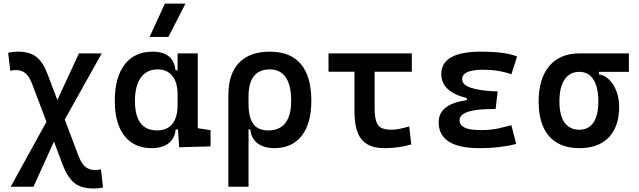

<svg xmlns="http://www.w3.org/2000/svg" viewBox="-20 -815 3556 1069"><path d="M499.5 234.4Q433.6 234.4 395 204.3Q356.4 174.3 329.1 102.1L161.1 -341.8Q144.5 -387.7 122.8 -406.2Q101.1 -424.8 69.8 -424.8Q55.7 -424.8 37.1 -420.9L25.4 -521.5Q51.3 -527.3 79.6 -527.3Q144.5 -527.3 181.9 -498.8Q219.2 -470.2 245.6 -400.4L415.5 48.8Q432.6 95.2 454.8 113.5Q477.1 131.8 509.3 131.8Q516.1 131.8 524.4 130.9Q532.7 129.9 542 127.9L553.7 228.5Q540 231.9 527.1 233.2Q514.2 234.4 499.5 234.4ZM39.6 224.6 266.6 -187.5 419.4 -517.6H546.4L316.4 -106.4L166.5 224.6Z M824.7 9.8Q727.1 9.8 673.1 -58.3Q619.1 -126.5 619.1 -253.9Q619.1 -384.3 674.1 -455.8Q729 -527.3 829.6 -527.3Q887.7 -527.3 919.4 -501.7Q951.2 -476.1 957.5 -423.8H999L968.8 -287.6Q968.8 -355.5 939.9 -392.1Q911.1 -428.7 857.9 -428.7Q797.4 -428.7 764.4 -383.1Q731.4 -337.4 731.4 -253.9Q731.4 -88.9 854.5 -88.9Q911.1 -88.9 939.9 -125.5Q968.8 -162.1 968.8 -230V-256.3L1003.9 -93.8H958Q954.6 -59.6 937.3 -36.4Q919.9 -13.2 891.4 -1.7Q862.8 9.8 824.7 9.8ZM977.5 4.9 968.8 -128.9V-243.7L1081.1 -223.1V-101.1L1152.3 -90.3V0ZM968.8 -166V-517.6H1081.1V-186.5ZM813 -609.4 897.9 -794.9H1012.7L917.5 -609.4Z M1506.8 9.8Q1450.2 9.8 1414.6 -16.6Q1378.9 -43 1373.5 -94.7H1326.7L1363.8 -236.8Q1363.8 -161.1 1390.1 -125Q1416.5 -88.9 1474.1 -88.9Q1537.1 -88.9 1569.1 -130.6Q1601.1 -172.4 1601.1 -253.9Q1601.1 -340.8 1570.8 -384.8Q1540.5 -428.7 1481.4 -428.7Q1423.8 -428.7 1393.8 -390.9Q1363.8 -353 1363.8 -280.8L1251.5 -285.2Q1251.5 -403.3 1310.5 -465.3Q1369.6 -527.3 1482.4 -527.3Q1597.2 -527.3 1655.3 -458.3Q1713.4 -389.2 1713.4 -253.9Q1713.4 -126.5 1659.4 -58.3Q1605.5 9.8 1506.8 9.8ZM1251.5 224.6V-285.2H1363.8V224.6Z M2121.1 9.8Q2032.2 9.8 1992.9 -39.1Q1953.6 -87.9 1953.6 -195.3V-517.6H2065.9V-210Q2065.9 -148.4 2083.3 -120.6Q2100.6 -92.8 2160.2 -92.8Q2180.2 -92.8 2204.3 -97.4Q2228.5 -102.1 2258.3 -111.3L2270 -10.7Q2232.4 0 2196.5 4.9Q2160.6 9.8 2121.1 9.8ZM1809.1 -415.5V-517.6H2272.9V-415.5Z M2649.4 9.8Q2422.4 9.8 2422.4 -134.3Q2422.4 -245.1 2606.4 -259.8L2751 -305.7L2739.3 -208H2723.6Q2538.6 -208 2538.6 -145Q2538.6 -90.8 2653.3 -90.8Q2714.8 -90.8 2755.1 -100.1Q2795.4 -109.4 2827.1 -117.7L2854 -13.7Q2814.5 -2.9 2762.9 3.4Q2711.4 9.8 2649.4 9.8ZM2579.1 -211.9V-269Q2437 -303.7 2437 -402.3Q2437 -527.3 2657.2 -527.3Q2797.4 -527.3 2858.9 -500L2827.1 -401.4Q2758.8 -426.8 2668 -426.8Q2553.2 -426.8 2553.2 -373.5Q2553.2 -312.5 2751 -305.7L2739.3 -208Z M3205.6 9.8Q3095.2 9.8 3037.1 -56.9Q2979 -123.5 2979 -250.5Q2979 -377.9 3038.6 -447.8Q3098.1 -517.6 3205.6 -517.6L3314.9 -486.8V-400.9Q3347.2 -396 3372.6 -370.6Q3397.9 -345.2 3412.6 -306.4Q3427.2 -267.6 3427.2 -221.2Q3427.2 -147 3401.4 -95.5Q3375.5 -43.9 3326.2 -17.1Q3276.9 9.8 3205.6 9.8ZM3205.6 -92.8Q3257.3 -92.8 3284.4 -133.1Q3311.5 -173.3 3311.5 -250.5Q3311.5 -329.6 3283.9 -372.3Q3256.3 -415 3205.6 -415Q3152.3 -415 3123.5 -372.3Q3094.7 -329.6 3094.7 -250.5Q3094.7 -173.3 3123 -133.1Q3151.4 -92.8 3205.6 -92.8ZM3205.6 -415V-517.6H3481.4V-415Z"/></svg>

Font: Cascadia Code Medium
Style: Regular
Weight: 500
Monospace: yes
Designer: Aaron Bell
Foundry: Saja Typeworks
Version: Version 2407.024